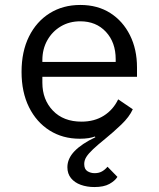

<svg xmlns="http://www.w3.org/2000/svg" viewBox="-20 -548 640 775"><path d="M361 207Q331 207 306 198Q281 189 266.5 171Q252 153 252 127Q252 92 281 62Q310 32 365 6L363 3Q353 7 337.5 9.5Q322 12 302 12Q233 12 180 -21.5Q127 -55 97 -115.5Q67 -176 67 -258Q67 -340 97 -400.5Q127 -461 180.5 -494.5Q234 -528 304 -528Q374 -528 425 -495.5Q476 -463 504.5 -406Q533 -349 533 -276V-238H151V-214Q151 -146 193.5 -101.5Q236 -57 309 -57Q361 -57 399 -81Q437 -105 457 -147L516 -107Q502 -76 469.5 -45Q437 -14 405 12Q374 37 355.5 54.5Q337 72 328.5 85.5Q320 99 320 114Q320 135 333 143Q346 151 362 151Q379 151 391.5 144Q404 137 414 125L454 166Q444 182 421.5 194.5Q399 207 361 207ZM447 -298V-309Q447 -377 407.5 -419.5Q368 -462 304 -462Q260 -462 225.5 -441.5Q191 -421 171 -385.5Q151 -350 151 -305V-298Z"/></svg>

Font: Lilex
Style: Regular
Weight: 400
Monospace: yes
Designer: Mike Abbink, Paul van der Laan, Pieter van Rosmalen, Mikhael Khrustik
Foundry: Mikhael Khrustik
Version: Version 2.510